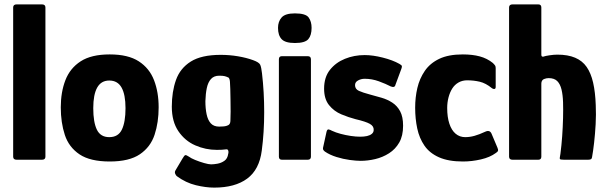

<svg xmlns="http://www.w3.org/2000/svg" viewBox="-20 -728 2771 875"><path d="M40 -14V-694Q40 -708 56 -708H171Q187 -708 187 -694V-14Q187 0 171 0H56Q40 0 40 -14Z M480 8Q391 8 342.5 -24.5Q294 -57 275.5 -113Q257 -169 257 -239Q257 -308 278 -362.5Q299 -417 347.5 -448.5Q396 -480 480 -480Q564 -480 612.5 -448.5Q661 -417 682 -362.5Q703 -308 703 -239Q703 -170 684.5 -114Q666 -58 617.5 -25Q569 8 480 8ZM478 -103Q519 -103 535.5 -137.5Q552 -172 552 -235Q552 -297 534 -329Q516 -361 478 -361Q441 -361 423 -329Q405 -297 405 -235Q405 -171 421.5 -137Q438 -103 478 -103Z M763 -242Q763 -310 782 -363.5Q801 -417 849.5 -447.5Q898 -478 986 -478Q1026 -478 1064.5 -471.5Q1103 -465 1133 -454Q1161 -444 1166 -432.5Q1171 -421 1174 -394Q1184 -309 1184 -217Q1184 -125 1173 -42Q1162 45 1106.5 86Q1051 127 956 127Q918 127 872.5 116Q827 105 786 75Q782 72 778.5 64Q775 56 780 48Q785 40 796 21Q807 2 812 -6Q820 -20 824.5 -21Q829 -22 841 -14Q850 -7 869.5 1Q889 9 910 15Q931 21 942 21Q954 21 971 18Q988 15 1002.5 5Q1017 -5 1020 -27Q1020 -28 1020.5 -29Q1021 -30 1021 -31Q1022 -38 1019.5 -43.5Q1017 -49 1007 -47Q1002 -46 990.5 -45.5Q979 -45 968 -45Q917 -45 870 -65.5Q823 -86 793 -130Q763 -174 763 -242ZM916 -267Q916 -234 921.5 -207.5Q927 -181 940.5 -166Q954 -151 979 -151Q990 -151 1000.5 -152Q1011 -153 1019 -157Q1029 -161 1030 -176Q1031 -193 1031 -219Q1031 -245 1030.5 -272.5Q1030 -300 1029.5 -322Q1029 -344 1028 -354Q1028 -359 1026 -366.5Q1024 -374 1020 -375Q1012 -379 1003.5 -381Q995 -383 979 -383Q955 -383 941.5 -368Q928 -353 922.5 -327Q917 -301 916 -267Z M1400 -601Q1400 -567 1385 -549.5Q1370 -532 1324 -532Q1280 -532 1263.5 -549.5Q1247 -567 1247 -601Q1247 -630 1263.5 -648.5Q1280 -667 1324 -667Q1373 -667 1386.5 -648.5Q1400 -630 1400 -601ZM1397 -14Q1397 0 1382 0H1265Q1251 0 1251 -14V-458Q1251 -472 1265 -472H1382Q1397 -472 1397 -458Z M1468 -127Q1471 -140 1478.5 -138Q1486 -136 1493 -132Q1510 -124 1532.5 -118Q1555 -112 1578.5 -108.5Q1602 -105 1621 -105Q1639 -105 1652.5 -108Q1666 -111 1674.5 -118Q1683 -125 1683 -136Q1684 -153 1665.5 -163.5Q1647 -174 1600 -185Q1569 -193 1535.5 -207Q1502 -221 1479.5 -249Q1457 -277 1457 -324Q1457 -376 1483.5 -409.5Q1510 -443 1552 -460Q1594 -477 1642 -477Q1679 -477 1724.5 -465.5Q1770 -454 1800 -437Q1811 -431 1811.5 -426.5Q1812 -422 1809 -414L1782 -341Q1779 -327 1761 -334Q1738 -346 1706.5 -357.5Q1675 -369 1642 -369Q1626 -369 1612 -361.5Q1598 -354 1598 -340Q1598 -322 1615.5 -314Q1633 -306 1667 -297Q1693 -290 1719 -282.5Q1745 -275 1767.5 -260.5Q1790 -246 1803.5 -221Q1817 -196 1817 -155Q1817 -109 1799.5 -78.5Q1782 -48 1753 -29.5Q1724 -11 1690 -3Q1656 5 1623 5Q1604 5 1574 1Q1544 -3 1513.5 -12.5Q1483 -22 1461 -37Q1457 -40 1454 -44Q1451 -48 1452 -54Z M2090 8Q2024 8 1981 -11Q1938 -30 1914.5 -64Q1891 -98 1881.5 -142.5Q1872 -187 1872 -237Q1872 -284 1882 -327Q1892 -370 1916 -405Q1940 -440 1982 -460Q2024 -480 2089 -480Q2133 -480 2166.5 -471Q2200 -462 2226 -441Q2234 -433 2236.5 -429Q2239 -425 2239 -417V-332Q2239 -323 2233 -322.5Q2227 -322 2222 -326Q2194 -349 2166.5 -355.5Q2139 -362 2109 -362Q2087 -362 2069.5 -352Q2052 -342 2041 -324.5Q2030 -307 2024 -284Q2018 -261 2018 -236Q2018 -194 2028 -164Q2038 -134 2056.5 -118.5Q2075 -103 2100 -103Q2121 -103 2142.5 -109Q2164 -115 2192 -128Q2212 -137 2220 -119L2247 -55Q2251 -46 2249.5 -41Q2248 -36 2240 -31Q2213 -11 2171.5 -1.5Q2130 8 2090 8Z M2300 -14Q2300 -184 2300 -354Q2300 -524 2300 -694Q2300 -708 2316 -708Q2345 -708 2374.5 -708Q2404 -708 2433 -708Q2447 -708 2447 -694Q2447 -641 2447 -587Q2447 -533 2447 -480Q2447 -471 2451.5 -470Q2456 -469 2460 -471Q2465 -473 2484.5 -476Q2504 -479 2520 -479Q2568 -479 2601 -465Q2634 -451 2653.5 -423Q2673 -395 2683 -351.5Q2693 -308 2695 -249Q2697 -206 2694.5 -161.5Q2692 -117 2687.5 -77.5Q2683 -38 2678 -11Q2677 -4 2672 -2Q2667 0 2659 0Q2632 0 2605 0Q2578 0 2551 0Q2533 0 2531.5 -3.5Q2530 -7 2534 -27Q2539 -65 2542 -107Q2545 -149 2546 -190Q2547 -229 2546 -262Q2545 -295 2539 -320Q2533 -345 2519.5 -358.5Q2506 -372 2480 -372Q2475 -372 2470 -371Q2465 -370 2460 -368Q2454 -366 2450.5 -360.5Q2447 -355 2447 -347V-14Q2447 0 2433 0H2316Q2300 0 2300 -14Z"/></svg>

Font: Glory Thin ExtraBold
Style: Regular
Weight: 800
Version: Version 1.011